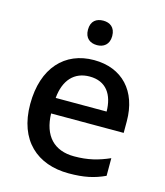

<svg xmlns="http://www.w3.org/2000/svg" viewBox="-112 -881 797 925"><g transform="rotate(15 286.0 -418.0)"><path d="M289 -795C255 -795 228 -778 228 -734C228 -691 255 -673 289 -673C321 -673 349 -691 349 -734C349 -778 321 -795 289 -795ZM295 -600C150 -600 52 -497 52 -316C52 -135 160 -41 317 -41C393 -41 443 -52 497 -77V-165C440 -140 390 -127 321 -127C221 -127 164 -187 161 -298H523V-356C523 -506 436 -600 295 -600ZM295 -518C378 -518 416 -460 417 -376H163C171 -467 219 -518 295 -518Z"/></g></svg>

Font: Noto Sans Tamil UI Medium
Style: Regular
Weight: 500
Designer: Jelle Bosma - Monotype Design Team
Foundry: Monotype Imaging Inc.
Version: Version 2.004